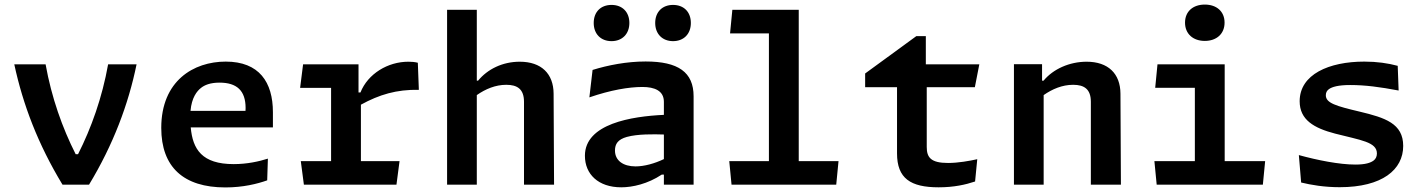

<svg xmlns="http://www.w3.org/2000/svg" viewBox="-20 -808 6240 840"><path d="M179.5 -526.5H42.5C80.5 -350 146 -177.5 253.5 0H369.5C475.5 -175 542 -352.5 577.5 -526.5H453C427 -381 379.5 -248 321.5 -133.5H311C253 -248 205.5 -381 179.5 -526.5Z M859.5 -423.5C874.5 -435.5 899 -446.5 940.5 -446.5C1016 -446.5 1054.5 -411.5 1054.5 -335.5C1054.5 -331 1054.5 -327 1054 -323H813.5C818.5 -381 841.5 -409.5 859.5 -423.5ZM685.5 -248.5C685.5 -77 783 12 966 12C1043 12 1105.5 -3.5 1149 -19L1152 -114C1113 -101.5 1060.5 -90 1002.5 -90C863.5 -90 823 -155 814.5 -250.5H1174V-317C1174 -448.5 1114 -538.5 967.5 -538.5C827 -538.5 685.5 -454.5 685.5 -248.5Z M1548.5 -526.5H1306L1293 -423.5H1428.5V-103H1296L1309.5 0H1714.5L1728 -103H1559V-350C1639 -394 1715 -417 1812.5 -415L1808 -533.5C1794 -537 1780.5 -538 1766.5 -538C1677 -538 1589.5 -485.5 1557 -403.5H1548.5Z M2404 0 2402 -398.5C2401.5 -485.5 2348.5 -538 2254 -538C2179 -538 2113.5 -506 2071.5 -455H2066V-765H1936V0H2066V-392C2104 -418.5 2147.5 -437 2195 -437C2243 -437 2272.5 -418.5 2272.5 -362.5V0Z M3014.5 0V-386.5C3014.5 -492.5 2947 -539 2804.5 -539C2722.5 -539 2640 -523 2572.5 -502L2558.5 -382C2651.5 -414 2731 -427.5 2790.5 -427.5C2844 -427.5 2884.5 -411 2884.5 -362.5V-305.5C2744 -299 2539 -267 2539 -126.5C2539 -46 2597.5 11.5 2698 11.5C2747.5 11.5 2814 -3.5 2875 -44H2884.5V0ZM2577.5 -707.5C2577.5 -659 2609 -628 2655.5 -628C2701.5 -628 2733.5 -659 2733.5 -707.5C2733.5 -756.5 2701.5 -786.5 2655.5 -786.5C2609 -786.5 2577.5 -756.5 2577.5 -707.5ZM2670.5 -149.5C2670.5 -178.5 2683.5 -198 2722.5 -209C2770 -222 2839 -221 2884.5 -219.5V-112C2844 -92.5 2798.5 -80 2760.5 -80C2706.5 -80 2670.5 -105.5 2670.5 -149.5ZM2846.5 -707.5C2846.5 -659 2878.5 -628 2924.5 -628C2971 -628 3002.5 -659 3002.5 -707.5C3002.5 -756.5 2971 -786.5 2924.5 -786.5C2878.5 -786.5 2846.5 -756.5 2846.5 -707.5Z M3180.5 0H3638.5L3648.5 -103H3474.5V-765H3184L3174 -662H3344V-103H3170.5Z M3765 -426.5H3904.5V-137C3904.5 -27.5 3963.5 11.5 4086.5 11.5C4153 11.5 4204.5 0 4246 -14L4255.5 -111.5C4222 -104 4171.5 -95 4128 -95C4052 -95 4034.5 -119.5 4034.5 -165V-426.5H4245L4264.5 -526.5H4030.5V-650H3989L3765 -486.5Z M4884 0 4882 -398.5C4881.5 -485.5 4828.5 -538 4734 -538C4659 -538 4587.5 -506 4545.5 -455H4539V-527H4416V0H4546V-392C4584 -418.5 4627.5 -437 4675 -437C4723 -437 4752.5 -418.5 4752.5 -362.5V0Z M5044 -526.5 5034 -424H5207.5V-103H5030.5L5040.5 0H5505L5515 -103H5338V-526.5ZM5164.5 -709C5164.5 -660 5199.5 -629 5251 -629C5302.5 -629 5337.5 -660 5337.5 -709C5337.5 -758 5302.5 -788 5251 -788C5199.5 -788 5164.5 -758 5164.5 -709Z M5949 -538.5C5794 -538.5 5666 -482.5 5666 -365C5666 -283.5 5729 -247.5 5821 -223.5C5933.5 -194.5 6004 -187 6004 -136.5C6004 -123 5998.5 -112.5 5990 -106C5976.5 -95.5 5953 -88 5910 -88C5839.5 -88 5744.5 -107 5662.5 -129.5L5672.5 -9.5C5716 1 5772.5 11 5841 11C6028 11 6119 -66 6119 -169.5C6119 -268 6039.5 -293 5929 -319.5C5825.5 -344 5780.5 -357 5780.5 -391C5780.5 -402.5 5784.5 -411 5794 -418C5808 -428 5835 -436 5887 -436C5953 -436 6016.5 -427.5 6099 -412L6095 -520C6052 -531.5 6004.5 -538.5 5949 -538.5Z"/></svg>

Font: Monaspace Argon SemiBold
Style: Regular
Weight: 600
Designer: Riley Cran & the Lettermatic Team
Foundry: Lettermatic
Version: Version 1.000 (Monaspace Argon)